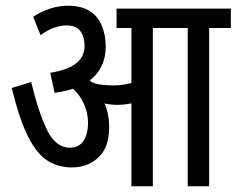

<svg xmlns="http://www.w3.org/2000/svg" viewBox="-20 -652 828 672"><path d="M515 -554V0H440V-554H388V-622H591V-554ZM217 -632Q267 -632 296 -612Q325 -592 337.5 -559.5Q350 -527 350 -489Q350 -424 307.5 -382Q265 -340 171 -327L156 -397Q202 -405 228 -418.5Q254 -432 265 -450.5Q276 -469 276 -491Q276 -524 261 -543.5Q246 -563 213 -563Q191 -563 168 -554.5Q145 -546 122 -529L96 -593Q122 -611 154 -621.5Q186 -632 217 -632ZM362 -206Q362 -136 324.5 -101Q287 -66 231 -66Q184 -66 146.5 -89.5Q109 -113 78.5 -173.5Q48 -234 21 -344L89 -365Q116 -254 146 -194.5Q176 -135 225 -135Q256 -135 272 -158.5Q288 -182 288 -222Q288 -261 269.5 -297Q251 -333 219 -354L255 -369L288 -378Q299 -367 311.5 -351Q324 -335 332 -320L339 -303Q350 -284 356 -260Q362 -236 362 -206ZM377 -353Q404 -353 434 -360Q464 -367 496 -385V-313Q470 -297 443.5 -291Q417 -285 389 -285Q370 -285 347.5 -289.5Q325 -294 304 -302L289 -356L294 -368Q312 -358 335 -355.5Q358 -353 377 -353ZM712 -554V0H637V-554H573V-622H788V-554Z"/></svg>

Font: Noto Sans Devanagari ExtraCondensed
Style: Regular
Weight: 400
Width: 2
Designer: Jelle Bosma - Monotype Design Team
Foundry: Monotype Imaging Inc.
Version: Version 2.006